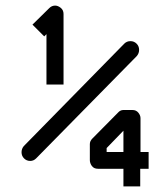

<svg xmlns="http://www.w3.org/2000/svg" viewBox="-20 -716 580 686"><path d="M511 -173V-113H481V-50H421V-113H330Q315.5 -113 308.2 -123Q301 -133 301 -144V-172V-201Q301 -212 310 -221L401 -313Q409.5 -323 421 -323H453Q466.5 -323 474.2 -313.5Q482 -304 482 -294V-173ZM421 -173V-249L361 -187V-173ZM424 -560Q433 -569 446 -569Q459 -569 468 -560Q477 -551 477 -538Q477 -525.5 469 -516L109 -150Q100 -141 88 -141Q75 -141 66 -150Q57 -159 57 -172Q57 -184.5 65 -194ZM207 -414H146V-594L138 -586L96 -628L156 -687Q165 -696 177 -696Q187 -696 197 -688Q207 -680 207 -666Z"/></svg>

Font: ibm3270
Style: Regular
Weight: 400
Monospace: yes
Version: Version 2.0.3